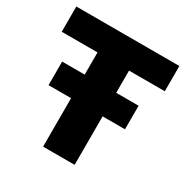

<svg xmlns="http://www.w3.org/2000/svg" viewBox="-161 -843 954 981"><g transform="rotate(30 316.0 -352.5)"><path d="M620 -556H409V-425H541V-286H409V0H223V-286H90V-425H223V-556H12V-705H620Z"/></g></svg>

Font: wassup Sans
Style: Black
Weight: 900
Version: Version 2.001